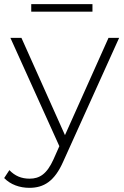

<svg xmlns="http://www.w3.org/2000/svg" viewBox="-47 -704 595 922"><path d="M103 -684C103 -684 397 -684 397 -684C397 -684 397 -648 397 -648C397 -648 103 -648 103 -648C103 -648 103 -684 103 -684ZM265 -55C265 -55 474 -522 474 -522C474 -522 525 -522 525 -522C525 -522 257 71 257 71C215 167 163 198 94 198C47 198 3 182 -27 151C-27 151 -2 113 -2 113C25 141 56 154 95 154C143 154 178 132 210 61C210 61 238 -2 238 -2C238 -2 3 -522 3 -522C3 -522 56 -522 56 -522C56 -522 265 -55 265 -55Z"/></svg>

Font: TamingNoise
Style: Regular
Weight: 500
Designer: Julieta Ulanovsky
Foundry: Julieta Ulanovsky
Version: ""